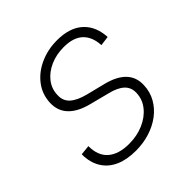

<svg xmlns="http://www.w3.org/2000/svg" viewBox="-153 -663 794 794"><g transform="rotate(-45 244.5 -266.0)"><path d="M201.2 10.7Q149.9 10.7 113 -5.1Q76.2 -21 55.7 -51.3Q35.2 -81.5 32.2 -123.5Q32.2 -128.4 32.2 -130.4Q32.2 -132.3 32.2 -137.7L75.2 -142.1Q75.2 -85.9 107.9 -57.6Q140.6 -29.3 201.7 -29.3Q247.6 -29.3 285.9 -45.9Q324.2 -62.5 347.4 -91.6Q370.6 -120.6 371.6 -157.7Q372.6 -188.5 351.8 -207.8Q331.1 -227.1 289.1 -237.3L205.6 -258.8Q146.5 -273.4 117.2 -304.2Q87.9 -335 89.8 -380.9Q91.8 -429.2 119.9 -465.8Q147.9 -502.4 193.4 -522.9Q238.8 -543.5 293 -543.5Q362.8 -543.5 402.6 -510.7Q442.4 -478 449.7 -418.5Q450.2 -414.6 450.4 -411.9Q450.7 -409.2 450.7 -404.8L408.7 -399.4Q406.2 -449.7 377.7 -476.8Q349.1 -503.9 292.5 -503.9Q249 -503.9 213.4 -488Q177.7 -472.2 156.2 -444.3Q134.8 -416.5 134.3 -380.9Q132.8 -349.1 154.5 -329.1Q176.3 -309.1 221.7 -297.4L303.7 -276.9Q360.8 -262.7 389.4 -233.2Q418 -203.6 416 -157.7Q414.6 -120.1 397.2 -89.1Q379.9 -58.1 350.1 -35.6Q320.3 -13.2 282 -1.2Q243.7 10.7 201.2 10.7Z"/></g></svg>

Font: Inter 20pt ExtraLight
Style: Italic
Weight: 250
Italic angle: -9.3988°
Version: Version 4.001;git-66647c0bb